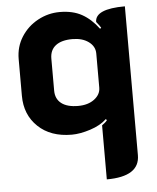

<svg xmlns="http://www.w3.org/2000/svg" viewBox="-52 -554 660 807"><g transform="rotate(-5 278.0 -150.0)"><path d="M505 119Q505 209 366 209V-19Q383 -31 388 -39L384 -44Q358 -19 314.5 -5Q271 9 236 9Q147 9 94 -41.5Q41 -92 41 -172V-327Q41 -379 67.5 -420.5Q94 -462 137.5 -485.5Q181 -509 230 -509Q285 -509 323.5 -487.5Q362 -466 393 -424L398 -428Q393 -437 379 -454Q379 -509 505 -509ZM178 -317V-182Q178 -147 202.5 -128Q227 -109 273 -109Q315 -109 341.5 -129Q368 -149 368 -178V-322Q368 -352 341.5 -371.5Q315 -391 273 -391Q227 -391 202.5 -372Q178 -353 178 -317Z"/></g></svg>

Font: K2D ExtraBold
Style: Regular
Weight: 800
Designer: Katatrad Aksorn Co.,Ltd.
Foundry: Cadson Demak Co.,Ltd.
Version: Version 1.000; ttfautohint (v1.6)